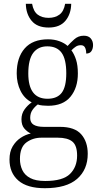

<svg xmlns="http://www.w3.org/2000/svg" viewBox="-20 -751 524 1011"><path d="M216 240Q123 240 76.5 199.5Q30 159 30 89Q30 48 46.5 20Q63 -8 88.5 -25Q114 -42 142 -48Q123 -57 108 -74.5Q93 -92 93 -123Q93 -152 109 -174.5Q125 -197 147 -212Q108 -232 88 -273Q68 -314 68 -364Q68 -448 110 -496Q152 -544 233 -544Q266 -544 293 -534Q320 -524 336 -509Q349 -524 370.5 -543.5Q392 -563 421 -563Q446 -563 458 -548.5Q470 -534 470 -514Q470 -495 461.5 -482Q453 -469 434 -469Q434 -489 427.5 -501Q421 -513 406 -513Q391 -513 380 -506Q369 -499 356 -486Q371 -466 380.5 -436.5Q390 -407 390 -364Q390 -289 351 -241.5Q312 -194 233 -194Q222 -194 204.5 -195.5Q187 -197 179 -201Q163 -189 151 -172Q139 -155 139 -130Q139 -105 157.5 -94Q176 -83 211 -83H296Q373 -83 407.5 -44Q442 -5 442 59Q442 142 386 191Q330 240 216 240ZM230 -231Q281 -231 305 -262.5Q329 -294 329 -365Q329 -439 304.5 -473Q280 -507 229 -507Q181 -507 155 -472.5Q129 -438 129 -364Q129 -231 230 -231ZM218 202Q311 202 348.5 165Q386 128 386 68Q386 15 361 -5.5Q336 -26 284 -26H198Q153 -26 119 -1Q85 24 85 86Q85 118 97.5 144.5Q110 171 139 186.5Q168 202 218 202ZM236 -606Q176 -606 146.5 -641.5Q117 -677 116 -731H149Q156 -691 178.5 -674Q201 -657 236 -657Q270 -657 293 -674Q316 -691 323 -731H355Q354 -677 324.5 -641.5Q295 -606 236 -606Z"/></svg>

Font: Noto Serif Hebrew SemiCondensed Light
Style: Regular
Weight: 300
Width: 4
Designer: Monotype Design Team
Foundry: Monotype Imaging Inc.
Version: Version 2.004; ttfautohint (v1.8.4.7-5d5b)